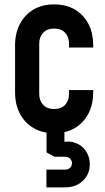

<svg xmlns="http://www.w3.org/2000/svg" viewBox="-20 -580 465 854"><path d="M221 12.5Q168.5 12.5 129.5 -10.2Q90.5 -33 68.8 -74Q47 -115 47 -169.5V-378.5Q47 -432.5 68.8 -473.8Q90.5 -515 129.5 -537.8Q168.5 -560.5 221 -560.5Q300 -560.5 347.2 -510.5Q394.5 -460.5 394.5 -378.5V-368.5H287V-386Q287 -416 269.5 -434.5Q252 -453 221 -453Q190 -453 172.2 -434.5Q154.5 -416 154.5 -386V-162Q154.5 -132 172.2 -113.5Q190 -95 221 -95Q252 -95 269.5 -113.5Q287 -132 287 -162V-179.5H394.5V-169.5Q394.5 -88 347.2 -37.8Q300 12.5 221 12.5ZM186.5 253.5V174.5H268Q282.5 174.5 291.2 167Q300 159.5 300 146.5Q300 133.5 291.2 125.2Q282.5 117 268 117H222.5L187 98V-21H266.5V76.5L230.5 60Q276 43.5 309.2 53.5Q342.5 63.5 361 90.2Q379.5 117 379.5 150.5Q379.5 194.5 348.8 224Q318 253.5 268 253.5Z"/></svg>

Font: Mohave SemiBold
Style: Regular
Weight: 600
Designer: Gumpita Rahayu
Foundry: Tokotype
Version: Version 2.003